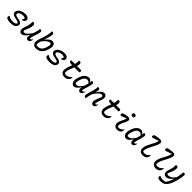

<svg xmlns="http://www.w3.org/2000/svg" viewBox="774 -3406 6252 6252"><g transform="rotate(45 3900.0 -280.5)"><path d="M397 -544Q446 -544 476.5 -533Q507 -522 529 -500Q547 -482 554.5 -459.5Q562 -437 556 -415L553 -406Q543 -370 516 -350Q489 -330 459 -330Q443 -330 431 -334V-340Q446 -357 456.5 -378.5Q467 -400 470 -425Q440 -456 376 -456Q327 -456 286 -443.5Q245 -431 218.5 -409.5Q192 -388 185 -362Q181 -344 186.5 -328Q192 -312 215.5 -299Q239 -286 287 -276L373 -259Q448 -244 475 -208Q502 -172 489 -118Q471 -48 406 -18.5Q341 11 239 11Q163 11 117 -5Q71 -21 58 -36Q49 -47 45.5 -63.5Q42 -80 49 -105Q51 -115 55 -122Q59 -129 63 -136H69Q100 -108 147 -92.5Q194 -77 270 -77Q369 -77 411 -124Q418 -156 401 -172.5Q384 -189 332 -199L238 -220Q146 -240 116 -283Q86 -326 99 -375Q112 -427 154.5 -464.5Q197 -502 260 -523Q323 -544 397 -544Z M726 -531Q734 -535 745.5 -536.5Q757 -538 769 -538Q812 -538 826 -503Q840 -468 826 -394Q815 -336 791.5 -277Q768 -218 733 -138Q737 -85 786 -85Q821 -85 859.5 -113Q898 -141 936.5 -188Q975 -235 1011 -293Q1031 -355 1047.5 -414Q1064 -473 1064 -533Q1076 -537 1093 -537Q1130 -537 1143 -515.5Q1156 -494 1152 -463Q1146 -417 1129.5 -366.5Q1113 -316 1095 -265Q1077 -214 1066 -164Q1061 -140 1058 -120.5Q1055 -101 1056 -81Q1064 -79 1073 -79Q1091 -79 1113 -97.5Q1135 -116 1148 -139H1154Q1153 -114 1146 -89Q1135 -46 1117 -24Q1105 -8 1084.5 0.5Q1064 9 1041 9Q1001 9 979.5 -30Q958 -69 971 -138Q973 -150 976 -163H968Q939 -114 903 -75Q867 -36 828.5 -12.5Q790 11 752 11Q710 11 685 -14Q660 -39 652 -76Q644 -113 651 -148Q664 -210 686.5 -269Q709 -328 722 -395Q730 -433 731.5 -466Q733 -499 726 -531Z M1743 -296Q1714 -182 1665.5 -115Q1617 -48 1555.5 -19Q1494 10 1425 10Q1381 10 1350 -1Q1319 -12 1299 -32Q1275 -57 1265 -94Q1255 -131 1262 -177Q1272 -242 1296 -312.5Q1320 -383 1347 -466.5Q1374 -550 1391 -652Q1396 -682 1396.5 -706.5Q1397 -731 1389 -750Q1409 -757 1429 -757Q1461 -757 1478 -729Q1495 -701 1481 -631Q1471 -575 1452.5 -516.5Q1434 -458 1414 -399L1422 -395Q1470 -463 1525.5 -503Q1581 -543 1638 -543Q1690 -543 1720.5 -513.5Q1751 -484 1758.5 -432.5Q1766 -381 1748 -316ZM1616 -450Q1564 -450 1501.5 -403Q1439 -356 1368 -256Q1356 -212 1349.5 -170.5Q1343 -129 1346 -92Q1363 -82 1382 -78.5Q1401 -75 1426 -75Q1475 -75 1517.5 -95Q1560 -115 1594 -163.5Q1628 -212 1650 -297L1654 -313Q1662 -342 1666 -367.5Q1670 -393 1669 -420Q1655 -450 1616 -450Z M2197 -544Q2246 -544 2276.5 -533Q2307 -522 2329 -500Q2347 -482 2354.5 -459.5Q2362 -437 2356 -415L2353 -406Q2343 -370 2316 -350Q2289 -330 2259 -330Q2243 -330 2231 -334V-340Q2246 -357 2256.5 -378.5Q2267 -400 2270 -425Q2240 -456 2176 -456Q2127 -456 2086 -443.5Q2045 -431 2018.5 -409.5Q1992 -388 1985 -362Q1981 -344 1986.5 -328Q1992 -312 2015.5 -299Q2039 -286 2087 -276L2173 -259Q2248 -244 2275 -208Q2302 -172 2289 -118Q2271 -48 2206 -18.5Q2141 11 2039 11Q1963 11 1917 -5Q1871 -21 1858 -36Q1849 -47 1845.5 -63.5Q1842 -80 1849 -105Q1851 -115 1855 -122Q1859 -129 1863 -136H1869Q1900 -108 1947 -92.5Q1994 -77 2070 -77Q2169 -77 2211 -124Q2218 -156 2201 -172.5Q2184 -189 2132 -199L2038 -220Q1946 -240 1916 -283Q1886 -326 1899 -375Q1912 -427 1954.5 -464.5Q1997 -502 2060 -523Q2123 -544 2197 -544Z M2510 -532H2674Q2680 -551 2684 -569.5Q2688 -588 2691 -608Q2695 -633 2695.5 -655.5Q2696 -678 2692 -700Q2704 -705 2714.5 -706Q2725 -707 2737 -707Q2764 -707 2780.5 -687Q2797 -667 2791 -613Q2789 -592 2784.5 -572Q2780 -552 2774 -532H2947Q2973 -532 2981 -515.5Q2989 -499 2983 -475Q2981 -466 2978.5 -457.5Q2976 -449 2971 -441H2744Q2719 -377 2693.5 -315.5Q2668 -254 2657 -193Q2651 -158 2650 -136Q2649 -114 2653 -94Q2665 -84 2684 -77Q2703 -70 2728 -70Q2779 -70 2827 -94.5Q2875 -119 2922 -174H2928Q2933 -147 2926 -114Q2920 -92 2912 -77Q2904 -62 2884 -42Q2859 -17 2821.5 -2Q2784 13 2729 13Q2667 13 2628 -14Q2589 -41 2573 -84.5Q2557 -128 2564 -179Q2574 -252 2597.5 -315.5Q2621 -379 2644 -441H2613Q2545 -441 2520.5 -460.5Q2496 -480 2504 -517Q2507 -526 2510 -532Z M3322 -543Q3367 -543 3397 -516Q3427 -489 3443 -451H3449Q3458 -504 3455 -533Q3463 -536 3470.5 -537Q3478 -538 3487 -538Q3521 -538 3534 -511.5Q3547 -485 3533 -417Q3523 -358 3505.5 -304.5Q3488 -251 3471.5 -199Q3455 -147 3447 -90Q3457 -79 3473 -79Q3491 -79 3512.5 -96Q3534 -113 3548 -139H3554Q3553 -129 3552 -118Q3551 -107 3546 -93Q3535 -48 3512 -23Q3497 -7 3480 1Q3463 9 3440 9Q3401 9 3378 -28.5Q3355 -66 3365 -130Q3366 -138 3368 -146H3362Q3322 -79 3271.5 -34Q3221 11 3169 11Q3129 11 3101 -9.5Q3073 -30 3058 -64Q3043 -98 3041 -140Q3039 -182 3050 -225L3056 -246Q3083 -353 3124 -418.5Q3165 -484 3216 -513.5Q3267 -543 3322 -543ZM3132 -110Q3142 -97 3156 -89.5Q3170 -82 3189 -82Q3239 -82 3287 -120.5Q3335 -159 3397 -252Q3407 -285 3417.5 -319Q3428 -353 3437 -390Q3419 -423 3393.5 -440Q3368 -457 3328 -457Q3270 -457 3224 -405.5Q3178 -354 3150 -250L3145 -233Q3136 -199 3132.5 -169Q3129 -139 3132 -110Z M3731 -532Q3743 -536 3761 -536Q3805 -536 3819 -508Q3833 -480 3819 -421Q3816 -406 3812.5 -391.5Q3809 -377 3806 -362H3813Q3843 -412 3880 -452.5Q3917 -493 3957 -517.5Q3997 -542 4034 -542Q4076 -542 4101 -517Q4126 -492 4134.5 -455Q4143 -418 4136 -383Q4123 -320 4099.5 -263Q4076 -206 4063 -138Q4061 -122 4059 -107.5Q4057 -93 4058 -82Q4065 -78 4074 -78Q4091 -78 4113.5 -96.5Q4136 -115 4148 -139H4154Q4154 -118 4146 -89Q4135 -47 4115 -24Q4090 9 4041 9Q4018 9 3997 -8.5Q3976 -26 3965.5 -56.5Q3955 -87 3962 -127Q3973 -188 3998.5 -249Q4024 -310 4058 -391Q4049 -447 4000 -447Q3965 -447 3924.5 -417Q3884 -387 3843.5 -336.5Q3803 -286 3766 -225Q3749 -167 3735.5 -110.5Q3722 -54 3721 2Q3714 5 3704 5Q3674 5 3658 -8.5Q3642 -22 3637.5 -41.5Q3633 -61 3636 -80Q3644 -136 3662 -196.5Q3680 -257 3699.5 -318.5Q3719 -380 3728 -437Q3738 -496 3731 -532Z M4310 -532H4474Q4480 -551 4484 -569.5Q4488 -588 4491 -608Q4495 -633 4495.5 -655.5Q4496 -678 4492 -700Q4504 -705 4514.5 -706Q4525 -707 4537 -707Q4564 -707 4580.5 -687Q4597 -667 4591 -613Q4589 -592 4584.5 -572Q4580 -552 4574 -532H4747Q4773 -532 4781 -515.5Q4789 -499 4783 -475Q4781 -466 4778.5 -457.5Q4776 -449 4771 -441H4544Q4519 -377 4493.5 -315.5Q4468 -254 4457 -193Q4451 -158 4450 -136Q4449 -114 4453 -94Q4465 -84 4484 -77Q4503 -70 4528 -70Q4579 -70 4627 -94.5Q4675 -119 4722 -174H4728Q4733 -147 4726 -114Q4720 -92 4712 -77Q4704 -62 4684 -42Q4659 -17 4621.5 -2Q4584 13 4529 13Q4467 13 4428 -14Q4389 -41 4373 -84.5Q4357 -128 4364 -179Q4374 -252 4397.5 -315.5Q4421 -379 4444 -441H4413Q4345 -441 4320.5 -460.5Q4296 -480 4304 -517Q4307 -526 4310 -532Z M4909 -498Q4965 -518 5027 -530Q5089 -542 5139 -542Q5172 -542 5196 -519.5Q5220 -497 5215 -468Q5208 -416 5184 -366Q5160 -316 5135 -267Q5110 -218 5100 -167Q5092 -125 5096 -91Q5106 -81 5118 -75Q5130 -69 5149 -69Q5198 -69 5240.5 -91Q5283 -113 5326 -166H5332Q5334 -153 5333.5 -139Q5333 -125 5329 -108Q5318 -60 5287 -31Q5266 -11 5231.5 1.5Q5197 14 5151 14Q5106 14 5070 -9.5Q5034 -33 5016.5 -73.5Q4999 -114 5008 -164Q5019 -224 5041.5 -272Q5064 -320 5087.5 -366Q5111 -412 5123 -466L5117 -470Q5078 -455 5040.5 -438.5Q5003 -422 4972 -410.5Q4941 -399 4918 -399Q4901 -399 4894.5 -416Q4888 -433 4895 -464Q4899 -482 4909 -498ZM5161 -756Q5174 -759 5188.5 -760Q5203 -761 5216 -761Q5254 -761 5269 -740Q5284 -719 5275 -682L5266 -647Q5254 -645 5239.5 -644Q5225 -643 5211 -643Q5130 -643 5152 -724Z M5722 -543Q5767 -543 5797 -516Q5827 -489 5843 -451H5849Q5858 -504 5855 -533Q5863 -536 5870.5 -537Q5878 -538 5887 -538Q5921 -538 5934 -511.5Q5947 -485 5933 -417Q5923 -358 5905.5 -304.5Q5888 -251 5871.5 -199Q5855 -147 5847 -90Q5857 -79 5873 -79Q5891 -79 5912.5 -96Q5934 -113 5948 -139H5954Q5953 -129 5952 -118Q5951 -107 5946 -93Q5935 -48 5912 -23Q5897 -7 5880 1Q5863 9 5840 9Q5801 9 5778 -28.5Q5755 -66 5765 -130Q5766 -138 5768 -146H5762Q5722 -79 5671.5 -34Q5621 11 5569 11Q5529 11 5501 -9.5Q5473 -30 5458 -64Q5443 -98 5441 -140Q5439 -182 5450 -225L5456 -246Q5483 -353 5524 -418.5Q5565 -484 5616 -513.5Q5667 -543 5722 -543ZM5532 -110Q5542 -97 5556 -89.5Q5570 -82 5589 -82Q5639 -82 5687 -120.5Q5735 -159 5797 -252Q5807 -285 5817.5 -319Q5828 -353 5837 -390Q5819 -423 5793.5 -440Q5768 -457 5728 -457Q5670 -457 5624 -405.5Q5578 -354 5550 -250L5545 -233Q5536 -199 5532.5 -169Q5529 -139 5532 -110Z M6137 -717Q6186 -735 6255 -747.5Q6324 -760 6388 -760Q6425 -760 6449.5 -735Q6474 -710 6469 -673Q6461 -613 6433 -551Q6405 -489 6371 -426.5Q6337 -364 6307 -303Q6277 -242 6264 -184Q6257 -158 6256.5 -138.5Q6256 -119 6259 -97Q6283 -73 6334 -73Q6387 -73 6430 -98Q6473 -123 6519 -182H6525Q6527 -166 6527.5 -149Q6528 -132 6524 -115Q6511 -63 6479 -35Q6455 -12 6418.5 1Q6382 14 6333 14Q6279 14 6238.5 -11Q6198 -36 6179.5 -81Q6161 -126 6172 -184Q6184 -254 6212.5 -316.5Q6241 -379 6274.5 -439Q6308 -499 6337 -560.5Q6366 -622 6378 -688L6372 -692Q6288 -664 6234 -643Q6180 -622 6148 -622Q6109 -622 6122 -682Q6125 -692 6128 -699.5Q6131 -707 6137 -717Z M6737 -717Q6786 -735 6855 -747.5Q6924 -760 6988 -760Q7025 -760 7049.5 -735Q7074 -710 7069 -673Q7061 -613 7033 -551Q7005 -489 6971 -426.5Q6937 -364 6907 -303Q6877 -242 6864 -184Q6857 -158 6856.5 -138.5Q6856 -119 6859 -97Q6883 -73 6934 -73Q6987 -73 7030 -98Q7073 -123 7119 -182H7125Q7127 -166 7127.5 -149Q7128 -132 7124 -115Q7111 -63 7079 -35Q7055 -12 7018.5 1Q6982 14 6933 14Q6879 14 6838.5 -11Q6798 -36 6779.5 -81Q6761 -126 6772 -184Q6784 -254 6812.5 -316.5Q6841 -379 6874.5 -439Q6908 -499 6937 -560.5Q6966 -622 6978 -688L6972 -692Q6888 -664 6834 -643Q6780 -622 6748 -622Q6709 -622 6722 -682Q6725 -692 6728 -699.5Q6731 -707 6737 -717Z M7326 -531Q7343 -538 7368 -538Q7448 -538 7422 -400Q7415 -358 7401 -320.5Q7387 -283 7369 -243Q7351 -203 7331 -151Q7339 -132 7354 -122Q7369 -112 7394 -112Q7447 -112 7507 -147.5Q7567 -183 7632 -277Q7646 -340 7656 -404.5Q7666 -469 7671 -533Q7680 -535 7688 -536.5Q7696 -538 7704 -538Q7737 -538 7750.5 -518Q7764 -498 7759 -469Q7743 -342 7714.5 -226Q7686 -110 7639 -8Q7591 96 7523.5 148Q7456 200 7343 200Q7288 200 7257 188Q7226 176 7215 160Q7200 140 7209 103Q7213 87 7221 75H7227Q7256 94 7289.5 103Q7323 112 7375 112Q7437 112 7483 87Q7504 63 7520.5 33.5Q7537 4 7558 -42Q7584 -102 7605 -173H7599Q7571 -131 7533 -97Q7495 -63 7454 -43Q7413 -23 7374 -23Q7322 -23 7295.5 -49.5Q7269 -76 7262 -115Q7255 -154 7262 -192Q7273 -243 7291.5 -291.5Q7310 -340 7321 -395Q7329 -435 7331 -467Q7333 -499 7326 -531Z"/></g></svg>

Font: Recursive Mn Csl St
Style: Italic
Weight: 400
Italic angle: -15°
Monospace: yes
Version: Version 1.079;hotconv 1.0.112;makeotfexe 2.5.65598; ttfautoh